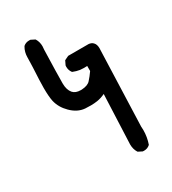

<svg xmlns="http://www.w3.org/2000/svg" viewBox="-190 -872 880 984"><g transform="rotate(-30 250.0 -380.0)"><path d="M322.3 -51.8Q322.3 -53.7 334.5 -343.3Q311.5 -332 287.1 -328.1Q267.6 -325.2 249 -325.2Q230.5 -325.2 215.3 -326.2Q171.4 -329.6 134.3 -366.7Q100.1 -400.4 89.8 -443.4Q83.5 -472.2 83.5 -523.4Q83.5 -548.3 84.7 -572.8Q85.9 -597.2 86.7 -613Q87.4 -628.9 88.1 -642.3Q88.9 -655.8 88.9 -666.5Q89.8 -688.5 89.8 -702.4Q89.8 -716.3 93.5 -730.7Q97.2 -745.1 105.5 -758.8L106.4 -759.8Q120.1 -772 140.6 -772Q143.6 -772 148.4 -771.5L171.4 -759.8L172.9 -757.8Q185.1 -737.8 185.1 -711.9Q185.1 -702.6 183.6 -692.4Q179.2 -545.9 179.2 -501Q179.2 -496.1 179.2 -492.7Q179.7 -457 196.8 -436.5Q211.9 -418.9 242.7 -418.9Q245.6 -418.9 248.5 -418.9Q284.7 -420.9 299.8 -438Q316.4 -456.1 333 -480V-509.8Q324.2 -509.3 313.7 -509.3Q303.2 -509.3 291 -510.7Q271 -513.7 251 -522L249.5 -523.4Q237.8 -539.1 237.8 -559.6Q237.8 -562.5 238.3 -567.4L250 -591.8L274.4 -603.5H396Q412.1 -601.6 420.9 -592.3Q433.1 -580.6 433.1 -556.6Q433.1 -551.3 432.6 -545.4L417 -102.5Q418 -92.3 418 -82Q418 -40.5 404.3 -1.5L402.3 0Q388.7 12.2 368.2 12.2Q365.2 12.2 360.4 11.7L337.4 0L335.9 -1.5Q322.3 -23.4 322.3 -51.8Z"/></g></svg>

Font: Bakudai
Style: Bold
Weight: 700
Version: Version 1.48